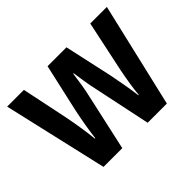

<svg xmlns="http://www.w3.org/2000/svg" viewBox="-117 -742 941 941"><g transform="rotate(-45 354.0 -271.5)"><path d="M379 -290Q371 -324 365 -362Q359 -400 355 -428H352Q348 -398 342 -360Q336 -322 328 -289L264 0H134L9 -543H125L175 -303Q183 -262 190.5 -215.5Q198 -169 202 -128H205Q209 -163 216.5 -207.5Q224 -252 233 -294L289 -543H420L475 -293Q482 -257 490 -213Q498 -169 503 -128H506Q508 -158 514.5 -198.5Q521 -239 529 -279L585 -543H700L573 0H440Z"/></g></svg>

Font: Noto Sans Myanmar UI Condensed SemiBold
Style: Regular
Weight: 600
Width: 3
Designer: Monotype Design Team
Foundry: Monotype Imaging Inc.
Version: Version 2.103; ttfautohint (v1.8.4.7-5d5b)